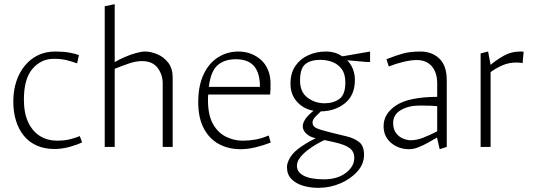

<svg xmlns="http://www.w3.org/2000/svg" viewBox="-20 -707 2566 924"><path d="M242 10Q194 10 157 -6.5Q120 -23 95 -53.5Q70 -84 57 -126Q44 -168 44 -218Q44 -271 58.5 -315Q73 -359 100 -391.5Q127 -424 163.5 -441.5Q200 -459 245 -459Q285 -459 313 -454Q341 -449 360 -442L351 -402Q329 -410 302.5 -417Q276 -424 239 -424Q178 -424 136.5 -376Q95 -328 95 -228Q95 -162 116 -118Q137 -74 173 -52Q209 -30 254 -30Q289 -30 315.5 -36.5Q342 -43 364 -52L375 -22Q356 -12 318 -1Q280 10 242 10Z M484 0V-677L532 -687V-408Q554 -421 580.5 -432.5Q607 -444 633.5 -451.5Q660 -459 678 -459Q706 -459 737 -446Q768 -433 789.5 -405.5Q811 -378 811 -333V0H763V-305Q763 -348 738.5 -380.5Q714 -413 663 -413Q634 -413 600.5 -401.5Q567 -390 532 -376V0Z M1138 11Q1079 11 1033 -14Q987 -39 960.5 -89.5Q934 -140 934 -215Q934 -295 960 -349.5Q986 -404 1030 -431.5Q1074 -459 1127 -459Q1159 -459 1187 -448.5Q1215 -438 1236.5 -418.5Q1258 -399 1270 -370Q1282 -341 1282 -304Q1282 -289 1281.5 -274.5Q1281 -260 1280 -252H982Q981 -245 981 -238Q981 -231 981 -223Q981 -153 1005 -110.5Q1029 -68 1067.5 -49Q1106 -30 1148 -30Q1180 -30 1210 -35.5Q1240 -41 1273 -55L1283 -21Q1247 -7 1209.5 2Q1172 11 1138 11ZM985 -289H1231Q1231 -356 1202.5 -389Q1174 -422 1115 -422Q1060 -422 1027 -393Q994 -364 985 -289Z M1512 197Q1472 197 1437.5 186.5Q1403 176 1382 154Q1361 132 1361 97Q1361 76 1377.5 49Q1394 22 1435 -5Q1458 -20 1472.5 -28Q1487 -36 1500 -42L1491 -44Q1470 -49 1453.5 -64.5Q1437 -80 1437 -100Q1437 -114 1448.5 -132.5Q1460 -151 1489 -174Q1442 -182 1410 -216.5Q1378 -251 1378 -305Q1378 -355 1401 -389Q1424 -423 1463 -441Q1502 -459 1549 -459Q1593 -459 1627 -436Q1636 -437 1657.5 -441Q1679 -445 1703 -449Q1727 -453 1744 -456Q1761 -459 1761 -459V-409H1742L1651 -417Q1663 -405 1671 -390.5Q1679 -376 1683.5 -359Q1688 -342 1688 -323Q1688 -249 1640.5 -210.5Q1593 -172 1524 -171Q1511 -159 1497.5 -145Q1484 -131 1484 -117Q1484 -99 1502.5 -90.5Q1521 -82 1565 -71L1647 -51Q1682 -43 1707 -24.5Q1732 -6 1732 38Q1732 82 1700 118Q1668 154 1618 175.5Q1568 197 1512 197ZM1539 156Q1604 156 1644.5 125Q1685 94 1685 53Q1685 23 1663 6Q1641 -11 1587 -23L1541 -33Q1526 -26 1504 -13.5Q1482 -1 1460 16Q1438 33 1423.5 52Q1409 71 1409 91Q1409 122 1442.5 139Q1476 156 1539 156ZM1542 -210Q1585 -210 1613.5 -231Q1642 -252 1642 -310Q1642 -351 1624.5 -374.5Q1607 -398 1580 -408.5Q1553 -419 1522 -419Q1475 -419 1449.5 -398.5Q1424 -378 1424 -319Q1424 -264 1460 -237Q1496 -210 1542 -210Z M1950 11Q1898 11 1862 -19.5Q1826 -50 1826 -100Q1826 -160 1886.5 -200Q1947 -240 2084 -241Q2084 -257 2084 -273Q2084 -289 2084 -305Q2084 -358 2058 -388Q2032 -418 1986 -418Q1958 -418 1922 -409.5Q1886 -401 1851 -387L1840 -422Q1885 -440 1919.5 -449.5Q1954 -459 2003 -459Q2059 -459 2094.5 -425Q2130 -391 2130 -321V0L2096 11L2083 -45Q2066 -35 2042 -21.5Q2018 -8 1994 1.5Q1970 11 1950 11ZM1957 -32Q1985 -32 2016 -44Q2047 -56 2084 -75V-196Q2064 -198 2043 -198.5Q2022 -199 1999 -199Q1947 -199 1909.5 -177.5Q1872 -156 1872 -115Q1872 -85 1886 -66.5Q1900 -48 1920 -40Q1940 -32 1957 -32Z M2293 0V-450L2329 -459L2341 -395Q2368 -418 2404 -438.5Q2440 -459 2483 -459Q2487 -459 2490.5 -459Q2494 -459 2500 -458L2495 -403Q2488 -405 2481 -405.5Q2474 -406 2464 -406Q2430 -406 2400 -393.5Q2370 -381 2341 -360V0Z"/></svg>

Font: Ancizar Sans Thin
Style: Regular
Weight: 100
Designer: Cesar Puertas, Viviana Monsalve, Julian Moncada, Julian Prieto, Jose Castro, Mariel Hernandez, Felipe Aragon, Sara Alarc
Version: Version 8.100